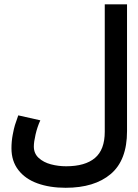

<svg xmlns="http://www.w3.org/2000/svg" viewBox="-20 -676 640 888"><path d="M33 10Q33 -22.5 38.8 -52.8Q44.5 -83 49.2 -97.8Q54 -112.5 64.5 -142.5L166.5 -119.5Q152.5 -89 144.5 -54.2Q136.5 -19.5 136.5 1.5Q136.5 34 159 54.5Q181.5 75 215.5 84Q249.5 93 286 93Q373.5 93 419 54.8Q464.5 16.5 464.5 -66.5V-656H567.5V-69Q567.5 65 492.2 128.8Q417 192.5 283.5 192.5Q210 192.5 153.2 172Q96.5 151.5 64.8 110.2Q33 69 33 10Z"/></svg>

Font: JuliaMono Medium
Style: Regular
Weight: 500
Monospace: yes
Designer: cormullion
Foundry: corm
Version: Version 0.054; ttfautohint (v1.8.4)